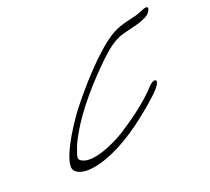

<svg xmlns="http://www.w3.org/2000/svg" viewBox="-99 -615 877 801"><g transform="rotate(-30 339.0 -215.0)"><path d="M67 -26C66 0 98 18 142 20C228 24 334 -17 414 -60C455 -82 507 -111 537 -135C551 -147 562 -161 554 -166C548 -171 531 -164 524 -158C468 -114 390 -76 323 -48C261 -23 165 -1 125 -27C108 -38 105 -46 125 -77C132 -92 145 -110 163 -132C231 -216 334 -295 413 -348C453 -375 487 -393 524 -400C535 -401 549 -402 558 -403C578 -405 606 -405 624 -409C638 -413 654 -414 666 -425C687 -444 679 -454 656 -448C642 -445 636 -443 617 -441C591 -439 570 -439 543 -435C498 -429 451 -403 402 -371C341 -331 259 -266 203 -213C147 -159 71 -72 67 -26Z"/></g></svg>

Font: Stray Cat
Style: UltObl
Weight: 400
Version: Version 1.0